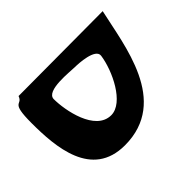

<svg xmlns="http://www.w3.org/2000/svg" viewBox="-175 -898 1041 1041"><g transform="rotate(45 345.0 -378.0)"><path d="M211 -552C313 -538 478 -458.2 478 -363C478 -240.6 281.9 -204 196 -204C131.9 -204 154 -374.3 154 -408C154 -434 160 -559 211 -552ZM46 -729 49 -81C102.8 -61.9 34.3 -27 202 -27C386 -27 646 -46.3 646 -300C646 -640.7 259 -680 46 -729Z"/></g></svg>

Font: Rocketfuel
Style: Regular
Weight: 400
Designer: Mew Too
Foundry: Cannot Into Space Fonts.
Version: Version 0.27